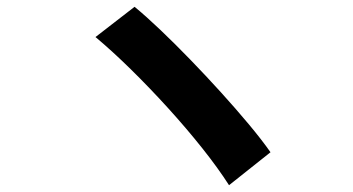

<svg xmlns="http://www.w3.org/2000/svg" viewBox="-20 -626 1040 565"><path d="M376 -606Q410 -578 452.5 -537.5Q495 -497 540.5 -450Q586 -403 630 -354.5Q674 -306 712 -260.5Q750 -215 776 -178L654 -81Q622 -131 575.5 -189.5Q529 -248 474.5 -308Q420 -368 365 -422Q310 -476 261 -517Z"/></svg>

Font: Noto Sans JP Thin
Style: Bold
Weight: 700
Version: Version 2.004-H2;hotconv 1.0.118;makeotfexe 2.5.65603